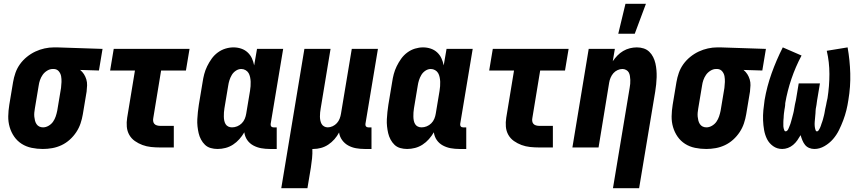

<svg xmlns="http://www.w3.org/2000/svg" viewBox="-20 -778 4540 1013"><path d="M206 8Q176 8 147 2Q118 -4 94.5 -19Q71 -34 55 -57Q39 -80 31 -107.5Q23 -135 23.5 -164.5Q24 -194 29 -225L49 -345Q53 -369 61.5 -393.5Q70 -418 85.5 -439.5Q101 -461 122 -478Q143 -495 166.5 -506Q190 -517 215 -522.5Q240 -528 265 -528H281L521 -520L502 -406L403 -409Q415 -399 423 -386.5Q431 -374 435.5 -359Q440 -344 439.5 -328Q439 -312 437 -295L417 -175Q413 -151 405 -127Q397 -103 382.5 -81Q368 -59 348 -41Q328 -23 304.5 -12Q281 -1 256 3.5Q231 8 206 8ZM207 -106Q222 -106 236.5 -114.5Q251 -123 260 -136Q269 -149 274 -164Q279 -179 282 -194L302 -314Q304 -330 304.5 -345.5Q305 -361 302.5 -375.5Q300 -390 290.5 -401.5Q281 -413 265 -414H258Q243 -414 228.5 -405Q214 -396 205 -383Q196 -370 191 -355.5Q186 -341 184 -326L164 -206Q162 -195 161 -184Q160 -173 161 -162.5Q162 -152 164.5 -142Q167 -132 172.5 -123.5Q178 -115 187 -110.5Q196 -106 207 -106Z M824 0Q800 0 776.5 -2.5Q753 -5 731.5 -13Q710 -21 691.5 -34Q673 -47 662 -66.5Q651 -86 649 -109.5Q647 -133 651 -157L692 -406H561L580 -520H980L961 -406H830L789 -157Q787 -148 788 -139.5Q789 -131 794 -125Q799 -119 807.5 -116.5Q816 -114 824 -114H897V0Z M1128 8Q1109 8 1091.5 3Q1074 -2 1061.5 -14Q1049 -26 1040.5 -42Q1032 -58 1028 -75.5Q1024 -93 1022 -111.5Q1020 -130 1021 -149Q1022 -168 1024 -187Q1026 -206 1029 -225L1049 -345Q1052 -366 1057.5 -387Q1063 -408 1073 -428.5Q1083 -449 1096.5 -468Q1110 -487 1129 -501Q1148 -515 1169.5 -521.5Q1191 -528 1212 -528Q1233 -528 1252.5 -521.5Q1272 -515 1286.5 -501.5Q1301 -488 1309 -470.5Q1317 -453 1321 -433L1336 -520H1474L1408 -124Q1407 -116 1411 -111Q1415 -106 1423 -106H1440V8H1404Q1380 8 1358 4Q1336 0 1316.5 -10.5Q1297 -21 1284.5 -39Q1272 -57 1269 -80Q1258 -61 1243 -44Q1228 -27 1209.5 -15Q1191 -3 1170 2.5Q1149 8 1128 8ZM1204 -106Q1218 -106 1231.5 -111.5Q1245 -117 1255.5 -127.5Q1266 -138 1271.5 -151.5Q1277 -165 1279 -178L1299 -298Q1301 -311 1302 -323Q1303 -335 1302.5 -347Q1302 -359 1299.5 -371Q1297 -383 1291.5 -392.5Q1286 -402 1275.5 -408Q1265 -414 1253 -414Q1238 -414 1224.5 -405Q1211 -396 1203 -382.5Q1195 -369 1190.5 -354.5Q1186 -340 1184 -326L1164 -206Q1162 -195 1161.5 -184.5Q1161 -174 1161 -163.5Q1161 -153 1163 -142.5Q1165 -132 1170 -123.5Q1175 -115 1184 -110.5Q1193 -106 1204 -106Z M1464 215 1586 -520H1724L1672 -206Q1670 -195 1669 -184.5Q1668 -174 1668 -163.5Q1668 -153 1670 -143Q1672 -133 1676.5 -124.5Q1681 -116 1690 -111Q1699 -106 1709 -106Q1722 -106 1735 -112Q1748 -118 1757.5 -128.5Q1767 -139 1772 -152Q1777 -165 1779 -178L1836 -520H1974L1908 -124Q1907 -116 1911 -111Q1915 -106 1923 -106H1940V8H1904Q1880 8 1858 4Q1836 0 1817 -10.5Q1798 -21 1785 -39Q1772 -57 1769 -79Q1759 -60 1744.5 -43.5Q1730 -27 1712 -15Q1694 -3 1673.5 2.5Q1653 8 1633 8H1628Q1629 32 1626.5 57Q1624 82 1620 107L1602 215Z M2128 8Q2109 8 2091.5 3Q2074 -2 2061.5 -14Q2049 -26 2040.5 -42Q2032 -58 2028 -75.5Q2024 -93 2022 -111.5Q2020 -130 2021 -149Q2022 -168 2024 -187Q2026 -206 2029 -225L2049 -345Q2052 -366 2057.5 -387Q2063 -408 2073 -428.5Q2083 -449 2096.5 -468Q2110 -487 2129 -501Q2148 -515 2169.5 -521.5Q2191 -528 2212 -528Q2233 -528 2252.5 -521.5Q2272 -515 2286.5 -501.5Q2301 -488 2309 -470.5Q2317 -453 2321 -433L2336 -520H2474L2408 -124Q2407 -116 2411 -111Q2415 -106 2423 -106H2440V8H2404Q2380 8 2358 4Q2336 0 2316.5 -10.5Q2297 -21 2284.5 -39Q2272 -57 2269 -80Q2258 -61 2243 -44Q2228 -27 2209.5 -15Q2191 -3 2170 2.5Q2149 8 2128 8ZM2204 -106Q2218 -106 2231.5 -111.5Q2245 -117 2255.5 -127.5Q2266 -138 2271.5 -151.5Q2277 -165 2279 -178L2299 -298Q2301 -311 2302 -323Q2303 -335 2302.5 -347Q2302 -359 2299.5 -371Q2297 -383 2291.5 -392.5Q2286 -402 2275.5 -408Q2265 -414 2253 -414Q2238 -414 2224.5 -405Q2211 -396 2203 -382.5Q2195 -369 2190.5 -354.5Q2186 -340 2184 -326L2164 -206Q2162 -195 2161.5 -184.5Q2161 -174 2161 -163.5Q2161 -153 2163 -142.5Q2165 -132 2170 -123.5Q2175 -115 2184 -110.5Q2193 -106 2204 -106Z M2824 0Q2800 0 2776.5 -2.5Q2753 -5 2731.5 -13Q2710 -21 2691.5 -34Q2673 -47 2662 -66.5Q2651 -86 2649 -109.5Q2647 -133 2651 -157L2692 -406H2561L2580 -520H2980L2961 -406H2830L2789 -157Q2787 -148 2788 -139.5Q2789 -131 2794 -125Q2799 -119 2807.5 -116.5Q2816 -114 2824 -114H2897V0Z M3242 -600 3280 -758H3388L3329 -600ZM3214 215 3302 -314Q3304 -325 3305 -335.5Q3306 -346 3305.5 -356.5Q3305 -367 3303.5 -377Q3302 -387 3297.5 -395.5Q3293 -404 3283.5 -409Q3274 -414 3264 -414Q3251 -414 3238 -408Q3225 -402 3216 -391.5Q3207 -381 3201.5 -368Q3196 -355 3194 -342L3138 0H3000L3086 -520H3224L3213 -455Q3224 -471 3237.5 -485Q3251 -499 3268 -509Q3285 -519 3303.5 -523.5Q3322 -528 3340 -528Q3359 -528 3376 -522.5Q3393 -517 3405.5 -505Q3418 -493 3426 -477Q3434 -461 3438 -443.5Q3442 -426 3443.5 -407.5Q3445 -389 3444.5 -370.5Q3444 -352 3442 -333Q3440 -314 3437 -295L3352 215Z M3706 8Q3676 8 3647 2Q3618 -4 3594.5 -19Q3571 -34 3555 -57Q3539 -80 3531 -107.5Q3523 -135 3523.5 -164.5Q3524 -194 3529 -225L3549 -345Q3553 -369 3561.5 -393.5Q3570 -418 3585.5 -439.5Q3601 -461 3622 -478Q3643 -495 3666.5 -506Q3690 -517 3715 -522.5Q3740 -528 3765 -528H3781L4021 -520L4002 -406L3903 -409Q3915 -399 3923 -386.5Q3931 -374 3935.5 -359Q3940 -344 3939.5 -328Q3939 -312 3937 -295L3917 -175Q3913 -151 3905 -127Q3897 -103 3882.5 -81Q3868 -59 3848 -41Q3828 -23 3804.5 -12Q3781 -1 3756 3.5Q3731 8 3706 8ZM3707 -106Q3722 -106 3736.5 -114.5Q3751 -123 3760 -136Q3769 -149 3774 -164Q3779 -179 3782 -194L3802 -314Q3804 -330 3804.5 -345.5Q3805 -361 3802.5 -375.5Q3800 -390 3790.5 -401.5Q3781 -413 3765 -414H3758Q3743 -414 3728.5 -405Q3714 -396 3705 -383Q3696 -370 3691 -355.5Q3686 -341 3684 -326L3664 -206Q3662 -195 3661 -184Q3660 -173 3661 -162.5Q3662 -152 3664.5 -142Q3667 -132 3672.5 -123.5Q3678 -115 3687 -110.5Q3696 -106 3707 -106Z M4107 8Q4080 8 4059 -7Q4038 -22 4027 -44Q4016 -66 4011.5 -91.5Q4007 -117 4006 -143.5Q4005 -170 4007.5 -196.5Q4010 -223 4014 -250Q4026 -321 4051 -391Q4076 -461 4110 -528L4209 -485Q4177 -425 4155.5 -361.5Q4134 -298 4123 -234Q4123 -229 4122.5 -223Q4122 -217 4121 -211.5Q4120 -206 4119 -200.5Q4118 -195 4117.5 -189.5Q4117 -184 4116 -178.5Q4115 -173 4115 -167.5Q4115 -162 4114.5 -156.5Q4114 -151 4113.5 -145.5Q4113 -140 4113 -134Q4113 -128 4113 -122.5Q4113 -117 4113 -112Q4113 -107 4114.5 -101.5Q4116 -96 4118 -90.5Q4120 -85 4125 -85Q4131 -85 4135 -90.5Q4139 -96 4141 -101.5Q4143 -107 4145.5 -112.5Q4148 -118 4150 -124Q4152 -130 4153.5 -135.5Q4155 -141 4156.5 -146.5Q4158 -152 4159.5 -157.5Q4161 -163 4162.5 -169Q4164 -175 4165.5 -180.5Q4167 -186 4168 -191.5Q4169 -197 4170 -203Q4171 -209 4172 -214.5Q4173 -220 4174 -226Q4175 -232 4176.5 -237.5Q4178 -243 4179 -248.5Q4180 -254 4181 -260L4194 -338H4306L4293 -260Q4292 -254 4291 -248.5Q4290 -243 4289.5 -237.5Q4289 -232 4288 -226Q4287 -220 4286 -214.5Q4285 -209 4284 -203.5Q4283 -198 4283 -192Q4283 -186 4282.5 -180.5Q4282 -175 4281.5 -169.5Q4281 -164 4280.5 -158Q4280 -152 4279.5 -146.5Q4279 -141 4278.5 -135.5Q4278 -130 4278 -124Q4278 -118 4278.5 -112.5Q4279 -107 4280 -102Q4281 -97 4283 -91Q4285 -85 4290 -85Q4296 -85 4299.5 -91Q4303 -97 4306 -102.5Q4309 -108 4310.5 -113.5Q4312 -119 4314 -124.5Q4316 -130 4318 -135.5Q4320 -141 4321.5 -146.5Q4323 -152 4324.5 -158Q4326 -164 4327.5 -169.5Q4329 -175 4330 -181Q4331 -187 4332 -192.5Q4333 -198 4334 -203.5Q4335 -209 4336.5 -215Q4338 -221 4339 -226.5Q4340 -232 4341 -237.5Q4342 -243 4343.5 -249Q4345 -255 4346 -260Q4356 -324 4356 -387.5Q4356 -451 4342 -510L4452 -528Q4464 -461 4466 -391Q4468 -321 4456 -250Q4452 -223 4445.5 -196.5Q4439 -170 4429 -143.5Q4419 -117 4406.5 -91.5Q4394 -66 4375 -44Q4356 -22 4330 -7Q4304 8 4277 8Q4262 8 4249 2.5Q4236 -3 4227.5 -13.5Q4219 -24 4213.5 -37.5Q4208 -51 4204 -65Q4196 -51 4186.5 -37.5Q4177 -24 4164.5 -13.5Q4152 -3 4137 2.5Q4122 8 4107 8Z"/></svg>

Font: Iosevka SS18 Heavy
Style: Italic
Weight: 900
Italic angle: -9°
Monospace: yes
Designer: Belleve Invis
Foundry: Belleve Invis
Version: Version 25.1.1; ttfautohint (v1.8.4)